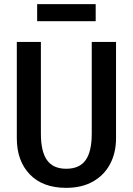

<svg xmlns="http://www.w3.org/2000/svg" viewBox="-20 -892 640 925"><path d="M539 -226Q539 -156 510.5 -102Q482 -48 428 -17.5Q374 13 299 13Q186 13 123.5 -52Q61 -117 61 -226V-690H177V-248Q177 -162 206.5 -120.5Q236 -79 299 -79Q363 -79 392.5 -120.5Q422 -162 422 -248V-690H539ZM159 -790V-872H441V-790Z"/></svg>

Font: Fira Mono Medium
Style: Regular
Weight: 500
Designer: Carrois Corporate & Edenspiekermann AG
Foundry: Carrois Corporate GbR & Edenspiekermann AG
Version: Version 3.206